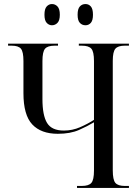

<svg xmlns="http://www.w3.org/2000/svg" viewBox="-20 -930 689 950"><path d="M403 -805Q386 -805 375 -817Q364 -829 364 -857Q364 -886 375 -898Q386 -910 403 -910Q419 -910 429.5 -898Q440 -886 440 -857Q440 -829 429.5 -817Q419 -805 403 -805ZM237 -805Q222 -805 211 -817Q200 -829 200 -857Q200 -886 211 -898Q222 -910 237 -910Q253 -910 264.5 -898Q276 -886 276 -857Q276 -829 264.5 -817Q253 -805 237 -805ZM361 0V-10H385Q419 -10 432 -25Q445 -40 445 -86V-325Q414 -306 371 -287Q328 -268 266 -268Q183 -268 139.5 -314.5Q96 -361 96 -469V-628Q96 -674 83.5 -689Q71 -704 38 -704H20V-714H267V-704H250Q216 -704 203 -689Q190 -674 190 -628V-440Q190 -359 213 -321.5Q236 -284 296 -284Q338 -284 376 -300.5Q414 -317 445 -337V-628Q445 -674 432 -689Q419 -704 385 -704H370V-714H618V-704H597Q564 -704 551 -689Q538 -674 538 -629V-87Q538 -40 551 -25Q564 -10 597 -10H618V0Z"/></svg>

Font: Noto Serif Display Condensed
Style: Regular
Weight: 400
Width: 3
Designer: Monotype Design Team
Foundry: Monotype Imaging Inc.
Version: Version 2.009